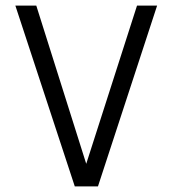

<svg xmlns="http://www.w3.org/2000/svg" viewBox="-20 -668 618 688"><path d="M248 0 35 -648H110L289 -81L471 -648H543L331 0Z"/></svg>

Font: Gafata
Style: Regular
Weight: 400
Designer: Lautaro Hourcade
Foundry: Lautaro Hourcade
Version: Version 4.002; ttfautohint (v0.94.20-1c74) -l 7 -r 28 -G 0 -